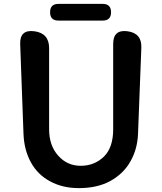

<svg xmlns="http://www.w3.org/2000/svg" viewBox="-20 -951 832 989"><path d="M386 18Q302 18 238 -17Q174 -51 139 -115Q104 -179 101 -262L84 -723Q81 -800 157 -790Q233 -780 233 -703V-285Q233 -201 280 -149Q326 -97 396 -97Q466 -97 515 -144Q563 -191 563 -285V-725Q563 -800 637 -790Q711 -780 708 -705L691 -262Q688 -183 652 -120Q617 -57 549 -19Q482 18 386 18ZM281 -845Q238 -845 238 -888Q238 -931 281 -931H509Q552 -931 552 -888Q552 -845 509 -845Z"/></svg>

Font: MaokenZhuyuanTi
Style: Regular
Weight: 400
Designer: Fontworks Inc & LongZhuTi team: ZERO子、时光羊、荆南、频凡、刘鹏、Little White Dog、帆影Magmeta、奈白不弍、白日月球、ChaoTawei、雨三（排名不分先后）
Version: Version 1.000; 20230222